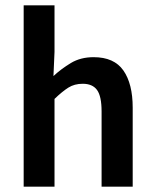

<svg xmlns="http://www.w3.org/2000/svg" viewBox="-20 -702 581 722"><path d="M69 0V-682H185V-507L181 -416Q210 -443 246.5 -465Q283 -487 332 -487Q409 -487 444 -437Q479 -387 479 -297V0H362V-283Q362 -340 345 -363.5Q328 -387 291 -387Q260 -387 237 -372.5Q214 -358 185 -330V0Z"/></svg>

Font: Narnoor SemiBold
Style: Regular
Weight: 600
Designer: S. Sridhar Murthy
Foundry: SIL International
Version: Version 3.000